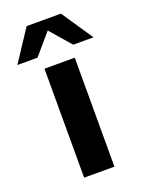

<svg xmlns="http://www.w3.org/2000/svg" viewBox="-179 -763 619 828"><g transform="rotate(-20 131.0 -349.5)"><path d="M60 -500H199V0H60ZM208 -699 305 -555H212L129.5 -650L48 -555H-44.5L50.5 -699Z"/></g></svg>

Font: Urbanist ExtraBold
Style: Regular
Weight: 800
Designer: Corey Hu
Foundry: Corey Hu
Version: Version 1.330; ttfautohint (v1.8.4.7-5d5b)